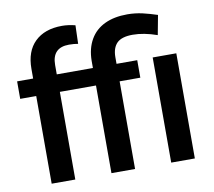

<svg xmlns="http://www.w3.org/2000/svg" viewBox="-82 -855 1057 950"><g transform="rotate(-10 446.0 -380.0)"><path d="M102.5 0H221.2V-440.4H402.8V0H521.5V-440.4H625.5V-528.3H521.5V-561.5C521.5 -593.3 529.8 -616.7 545.9 -632.8C562 -648.4 588.4 -656.2 624.5 -656.2C662.1 -656.2 702.6 -648.4 747.1 -632.8L765.6 -731C739.7 -739.3 715.3 -746.6 691.4 -752C667.5 -757.3 642.1 -760.3 616.2 -760.3C571.8 -760.3 534.2 -752.9 502.4 -737.8C470.7 -722.7 446.3 -700.7 429.2 -670.9C412.1 -641.1 403.3 -606 402.8 -564.5V-528.3H221.2V-575.2C221.2 -633.3 249.5 -662.6 306.2 -662.6C323.2 -662.6 338.4 -661.1 351.6 -658.7L354.5 -751.5C331.1 -757.3 309.1 -760.3 288.1 -760.3C229.5 -760.3 184.1 -744.1 151.4 -712.4C118.7 -680.7 102.5 -635.3 102.5 -576.7V-528.3H22V-440.4H102.5ZM821.8 0V-528.3H703.1V0Z"/></g></svg>

Font: Shabnam FD Medium
Style: Regular
Weight: 500
Foundry: DejaVu fonts team - Redesigned by Saber Rastikerdar - Based on Vazir font
Version: Version 5.00;October 20, 2019;FontCreator 12.0.0.2547 64-bit